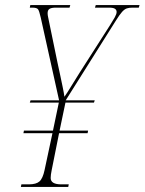

<svg xmlns="http://www.w3.org/2000/svg" viewBox="-20 -734 568 754"><path d="M62 0 64 -10H93Q122 -10 135 -21.5Q148 -33 155 -66L186 -211H72L74 -221H188L211 -331H97L100 -340H212L140 -665Q134 -692 129 -698Q124 -704 107 -704H97L99 -714H256L253 -704H199Q183 -704 175 -699.5Q167 -695 167 -682Q167 -675 169 -666.5Q171 -658 173 -647L206 -487Q210 -469 215.5 -443Q221 -417 226 -393Q231 -369 233 -354Q245 -371 258.5 -393.5Q272 -416 293 -449L412 -635Q423 -652 430.5 -665.5Q438 -679 438 -687Q438 -695 431.5 -699.5Q425 -704 408 -704H353L356 -714H528L525 -704H500Q487 -704 478 -701Q469 -698 459.5 -687.5Q450 -677 435 -653L238 -340H352L349 -331H237L214 -221H326L324 -211H212L183 -66Q179 -47 179 -35Q179 -10 221 -10H250L248 0Z"/></svg>

Font: Noto Serif Display ExtraCondensed Thin
Style: Italic
Weight: 100
Width: 2
Italic angle: -12°
Designer: Monotype Design Team
Foundry: Monotype Imaging Inc.
Version: Version 2.009